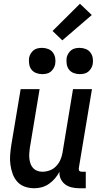

<svg xmlns="http://www.w3.org/2000/svg" viewBox="-20 -995 540 1023"><path d="M163 8Q136 8 112 -0.5Q88 -9 72 -27Q56 -45 47.5 -68.5Q39 -92 35.5 -117.5Q32 -143 34 -169Q36 -195 40 -221L90 -520H191L139 -207Q137 -193 136 -178.5Q135 -164 136.5 -150Q138 -136 142.5 -123Q147 -110 156 -100Q165 -90 178 -85Q191 -80 206 -80Q225 -80 244.5 -87Q264 -94 278.5 -109Q293 -124 301.5 -143Q310 -162 313 -181L369 -520H470L400 -100Q400 -96 400 -92Q400 -88 402.5 -85Q405 -82 409 -81Q413 -80 418 -80H437V8H403Q382 8 362.5 3.5Q343 -1 328 -12Q313 -23 304 -41Q295 -59 297 -80Q287 -61 273 -44.5Q259 -28 241 -15.5Q223 -3 203 2.5Q183 8 163 8ZM405 -600Q388 -600 372.5 -606Q357 -612 347.5 -624.5Q338 -637 335.5 -653.5Q333 -670 335 -687Q337 -698 343.5 -709Q350 -720 359.5 -727.5Q369 -735 381 -737.5Q393 -740 404 -740Q421 -740 436.5 -734Q452 -728 461.5 -715.5Q471 -703 474 -686.5Q477 -670 474 -653Q472 -642 465.5 -631Q459 -620 449.5 -612.5Q440 -605 428 -602.5Q416 -600 405 -600ZM205 -600Q188 -600 172.5 -606Q157 -612 147.5 -624.5Q138 -637 135.5 -653.5Q133 -670 135 -687Q137 -698 143.5 -709Q150 -720 159.5 -727.5Q169 -735 181 -737.5Q193 -740 204 -740Q221 -740 236.5 -734Q252 -728 261.5 -715.5Q271 -703 274 -686.5Q277 -670 274 -653Q272 -642 265.5 -631Q259 -620 249.5 -612.5Q240 -605 228 -602.5Q216 -600 205 -600ZM312 -780 260 -830 406 -975 469 -915Z"/></svg>

Font: Iosevka Term Curly Semibold
Style: Italic
Weight: 600
Italic angle: -9°
Designer: Belleve Invis
Foundry: Belleve Invis
Version: Version 32.3.0